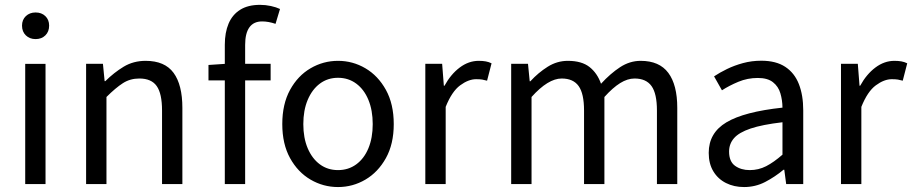

<svg xmlns="http://www.w3.org/2000/svg" viewBox="-20 -744 3687 776"><path d="M81.9 0V-486H164V0ZM123.8 -586Q100.1 -586 84.5 -601Q69 -616 69 -640.4Q69 -664.2 84.5 -678.9Q100.1 -693.6 123.8 -693.6Q148.1 -693.6 163.3 -678.9Q178.6 -664.2 178.6 -640.4Q178.6 -616 163.3 -601Q148.1 -586 123.8 -586Z M328 0V-486.1H396L402.9 -416H405.6Q440.7 -450.7 479.8 -474.4Q519 -498.1 568.7 -498.1Q646 -498.1 681.6 -449.5Q717.1 -401 717.1 -308V0H634.9V-297.4Q634.9 -365.6 613.4 -396.1Q591.9 -426.7 543.2 -426.7Q505.9 -426.7 476.6 -407.8Q447.3 -389 410.3 -352V0Z M888.6 0V-562.9Q888.6 -612.5 903.9 -648.7Q919.3 -684.9 950.8 -704.6Q982.2 -724.4 1031 -724.4Q1053.3 -724.4 1074.8 -719.7Q1096.3 -715 1111.7 -707.7L1093.6 -647.6Q1065.2 -657.4 1039.3 -657.4Q1005.2 -657.4 988 -633.5Q970.8 -609.6 970.8 -562.6V0ZM822.6 -419.1V-481.4L892.3 -486.1H1073.8V-419.1Z M1346.2 12Q1286.6 12 1235.1 -18.1Q1183.7 -48.1 1152.3 -105Q1120.9 -161.9 1120.9 -242.4Q1120.9 -323.5 1152.3 -380.8Q1183.7 -438 1235.1 -468Q1286.6 -498.1 1346.2 -498.1Q1405.7 -498.1 1456.9 -468Q1508 -438 1539.7 -380.8Q1571.4 -323.5 1571.4 -242.4Q1571.4 -161.9 1539.7 -105Q1508 -48.1 1456.9 -18.1Q1405.7 12 1346.2 12ZM1346.2 -56.5Q1388 -56.5 1419.8 -79.7Q1451.6 -102.9 1469 -144.8Q1486.4 -186.7 1486.4 -242.4Q1486.4 -298.1 1469 -340.3Q1451.6 -382.6 1419.8 -406.1Q1388 -429.6 1346.2 -429.6Q1304.4 -429.6 1272.9 -406.1Q1241.4 -382.6 1223.6 -340.3Q1205.9 -298.1 1205.9 -242.4Q1205.9 -186.7 1223.6 -144.8Q1241.4 -102.9 1272.9 -79.7Q1304.4 -56.5 1346.2 -56.5Z M1699 0V-486.1H1767L1773.9 -397.6H1776.6Q1802.1 -444.1 1838.1 -471.1Q1874.1 -498.1 1914.9 -498.1Q1930.9 -498.1 1943.2 -495.9Q1955.5 -493.7 1966.7 -488.1L1948.6 -417.9Q1938.2 -420.9 1928.8 -422.4Q1919.3 -423.9 1904.2 -423.9Q1873.4 -423.9 1839.8 -399.1Q1806.2 -374.3 1781.3 -312.1V0Z M2046 0V-486.1H2114L2120.9 -415.6H2123.6Q2155.5 -450.3 2193.5 -474.2Q2231.5 -498.1 2274.9 -498.1Q2331 -498.1 2362.6 -473.2Q2394.2 -448.2 2409.1 -405.5Q2447.1 -446.9 2486.2 -472.5Q2525.4 -498.1 2569.4 -498.1Q2644.9 -498.1 2681.1 -449.5Q2717.3 -401 2717.3 -308V0H2635.1V-297.4Q2635.1 -365.6 2613.3 -396.1Q2591.5 -426.7 2544.6 -426.7Q2516.4 -426.7 2486.5 -408.2Q2456.7 -389.7 2422.8 -352V0H2340.5V-297.4Q2340.5 -365.6 2318.7 -396.1Q2297 -426.7 2250.1 -426.7Q2195.3 -426.7 2128.3 -352V0Z M2987.3 12Q2946.6 12 2914.2 -4.3Q2881.8 -20.5 2863.1 -51.5Q2844.4 -82.4 2844.4 -126.2Q2844.4 -206.8 2915.8 -249.5Q2987.2 -292.3 3142.5 -309Q3142.2 -339.5 3134 -367Q3125.9 -394.6 3104.1 -411.7Q3082.4 -428.9 3042.9 -428.9Q3001.1 -428.9 2964.1 -413.4Q2927 -397.9 2897.9 -379L2866 -435.4Q2888.3 -450.4 2918 -464.9Q2947.7 -479.4 2982.9 -489Q3018.1 -498.6 3057.1 -498.6Q3116.2 -498.6 3153.7 -473.9Q3191.2 -449.2 3208.8 -404.2Q3226.4 -359.2 3226.4 -298.3V0H3157.5L3149.8 -57.9H3146.6Q3112.1 -29.1 3072.5 -8.5Q3032.9 12 2987.3 12ZM3010.2 -56.5Q3045.6 -56.5 3076.5 -72.3Q3107.3 -88.1 3142.5 -118.9V-249.9Q3060.8 -240.4 3013.7 -224.5Q2966.6 -208.6 2946.7 -185.6Q2926.7 -162.7 2926.7 -131.5Q2926.7 -91.2 2950.9 -73.8Q2975.1 -56.5 3010.2 -56.5Z M3379 0V-486.1H3447L3453.9 -397.6H3456.6Q3482.1 -444.1 3518.1 -471.1Q3554.1 -498.1 3594.9 -498.1Q3610.9 -498.1 3623.2 -495.9Q3635.5 -493.7 3646.7 -488.1L3628.6 -417.9Q3618.2 -420.9 3608.8 -422.4Q3599.3 -423.9 3584.2 -423.9Q3553.4 -423.9 3519.8 -399.1Q3486.2 -374.3 3461.3 -312.1V0Z"/></svg>

Font: Source Sans Variable
Style: Regular
Weight: 200
Designer: Paul D. Hunt
Foundry: Adobe Systems Incorporated
Version: Version 3.006;hotconv 1.0.111;makeotfexe 2.5.65597